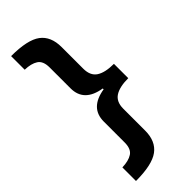

<svg xmlns="http://www.w3.org/2000/svg" viewBox="-280 -752 948 948"><g transform="rotate(-45 194.5 -278.0)"><path d="M37 63Q81 62 106.5 45.5Q132 29 132 -16V-162Q132 -257 244 -275V-281Q132 -299 132 -394V-540Q132 -585 106.5 -601.5Q81 -618 37 -619V-714Q151 -714 198 -679Q245 -644 245 -569V-418Q245 -369 276.5 -348.5Q308 -328 369 -328V-228Q308 -228 276.5 -207.5Q245 -187 245 -139V14Q245 88 197.5 123Q150 158 37 158Z"/></g></svg>

Font: Noto Sans Medefaidrin SemiBold
Style: Regular
Weight: 600
Designer: Dalton Maag Ltd
Foundry: Dalton Maag Ltd
Version: Version 1.002; ttfautohint (v1.8.4.7-5d5b)